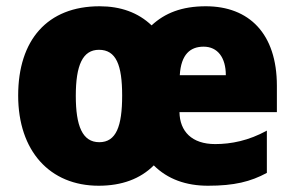

<svg xmlns="http://www.w3.org/2000/svg" viewBox="-20 -583 941 613"><path d="M637 -563C560 -563 506 -541 464 -502C421 -543 365 -563 298 -563C131 -563 38 -455 38 -278C38 -101 139 10 295 10C369 10 428 -12 471 -55C515 -11 574 10 644 10C728 10 780 -3 832 -31V-166C774 -134 718 -123 667 -123C592 -123 554 -164 553 -225H864V-309C864 -476 775 -563 637 -563ZM630 -434C675 -434 701 -399 701 -343H554C558 -410 588 -434 630 -434ZM296 -424C351 -424 370 -375 370 -278C370 -180 351 -129 297 -129C243 -129 222 -181 222 -277C222 -375 244 -424 296 -424Z"/></svg>

Font: Noto Sans Kannada SemiCondensed Black
Style: Regular
Weight: 900
Width: 4
Designer: Jelle Bosma - Monotype Design Team
Foundry: Monotype Imaging Inc.
Version: Version 2.005